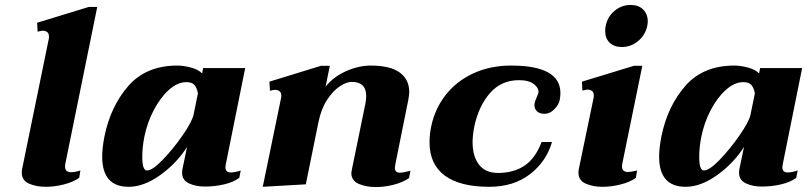

<svg xmlns="http://www.w3.org/2000/svg" viewBox="-20 -745 3282 776"><path d="M68 -47Q68 -55 69 -60L177 -587Q178 -590 178 -596Q178 -610 170.5 -615.5Q163 -621 153 -621Q149 -621 132 -617L130 -653L339 -717H373L244 -83Q243 -79 243 -72Q243 -49 267 -49Q284 -49 305 -56L300 -26Q275 -9 238 0.5Q201 10 165 10Q126 10 97 -3Q68 -16 68 -47Z M393 -112Q393 -146 402 -193Q427 -316 499 -398Q571 -480 697 -480Q722 -480 752 -472Q782 -464 797 -448L801 -470H971L893 -83Q891 -73 891 -69Q891 -48 913 -48Q929 -48 953 -56L947 -26Q922 -8 884.5 0.5Q847 9 808 9Q771 9 743.5 -4Q716 -17 716 -47Q716 -55 717 -60L736 -151Q693 -84 627 -37Q561 10 500 10Q393 10 393 -112ZM762 -280 780 -368Q775 -392 765 -402.5Q755 -413 733 -413Q698 -413 663.5 -382.5Q629 -352 602 -301Q575 -250 563 -190Q555 -148 555 -111Q555 -56 574 -56Q596 -56 637.5 -99Q679 -142 717 -196.5Q755 -251 762 -280Z M1639 -55 1633 -25Q1608 -8 1571.5 1.5Q1535 11 1499 11Q1459 11 1429.5 -2Q1400 -15 1400 -46Q1400 -49 1402 -59L1457 -327Q1460 -344 1460 -357Q1460 -414 1402 -414Q1380 -414 1353 -396Q1326 -378 1302 -341.5Q1278 -305 1267 -251L1216 0L1042 10L1116 -349Q1117 -352 1117 -358Q1117 -371 1109.5 -376.5Q1102 -382 1092 -382Q1084 -382 1071 -378L1069 -415L1277 -479H1313L1296 -395Q1328 -435 1379 -457.5Q1430 -480 1478 -480Q1557 -480 1595.5 -452Q1634 -424 1634 -373Q1634 -362 1630 -340L1578 -82Q1576 -70 1576 -67Q1576 -47 1597 -47Q1609 -47 1639 -55Z M1716 -170Q1716 -203 1723 -235Q1738 -306 1781.5 -361.5Q1825 -417 1893 -448.5Q1961 -480 2046 -480Q2245 -480 2245 -369Q2245 -355 2242 -340Q2238 -321 2220 -303Q2202 -285 2181 -285Q2161 -285 2150.5 -295Q2140 -305 2140 -320Q2140 -331 2148 -349Q2153 -360 2156 -369Q2159 -388 2138.5 -404.5Q2118 -421 2078 -421Q2006 -421 1960.5 -369Q1915 -317 1897 -234Q1890 -196 1890 -171Q1890 -113 1916 -79.5Q1942 -46 1993 -46Q2056 -46 2100 -75.5Q2144 -105 2169 -171H2211Q2188 -92 2122 -41Q2056 10 1957 10Q1839 10 1777.5 -35.5Q1716 -81 1716 -170Z M2426 -619Q2426 -633 2428 -640Q2435 -677 2463.5 -701Q2492 -725 2529 -725Q2561 -725 2579.5 -706.5Q2598 -688 2598 -658Q2598 -652 2596 -640Q2588 -603 2559 -579Q2530 -555 2493 -555Q2462 -555 2444 -572.5Q2426 -590 2426 -619ZM2318 -47Q2318 -55 2319 -60L2379 -349Q2380 -352 2380 -358Q2380 -372 2372.5 -377.5Q2365 -383 2355 -383Q2351 -383 2334 -379L2332 -415L2542 -479H2576L2495 -83Q2494 -79 2494 -72Q2494 -50 2518 -50Q2531 -50 2555 -56L2550 -26Q2526 -9 2488.5 0.5Q2451 10 2415 10Q2376 10 2347 -3Q2318 -16 2318 -47Z M2644 -112Q2644 -146 2653 -193Q2678 -316 2750 -398Q2822 -480 2948 -480Q2973 -480 3003 -472Q3033 -464 3048 -448L3052 -470H3222L3144 -83Q3142 -73 3142 -69Q3142 -48 3164 -48Q3180 -48 3204 -56L3198 -26Q3173 -8 3135.5 0.5Q3098 9 3059 9Q3022 9 2994.5 -4Q2967 -17 2967 -47Q2967 -55 2968 -60L2987 -151Q2944 -84 2878 -37Q2812 10 2751 10Q2644 10 2644 -112ZM3013 -280 3031 -368Q3026 -392 3016 -402.5Q3006 -413 2984 -413Q2949 -413 2914.5 -382.5Q2880 -352 2853 -301Q2826 -250 2814 -190Q2806 -148 2806 -111Q2806 -56 2825 -56Q2847 -56 2888.5 -99Q2930 -142 2968 -196.5Q3006 -251 3013 -280Z"/></svg>

Font: Taviraj
Style: Bold Italic
Weight: 700
Italic angle: -12°
Designer: Katatrad Team
Foundry: CadsonDemak
Version: Version 1.001